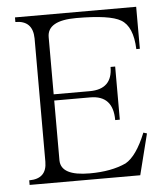

<svg xmlns="http://www.w3.org/2000/svg" viewBox="-47 -720 594 689"><g transform="rotate(-5 250.0 -376.0)"><path d="M32.2 -661.1V-677.7H468.8V-526.4H456.1Q453.1 -608.4 411.1 -632.8Q372.1 -656.2 251 -656.2Q146.5 -656.2 146.5 -596.7V-390.6H276.4Q358.4 -390.6 358.4 -470.7H375V-279.3H358.4Q358.4 -368.2 276.4 -368.2H146.5V-152.3Q147.5 -96.7 251 -96.7Q329.1 -96.7 381.8 -121.1Q421.9 -143.6 455.1 -225.6L467.8 -221.7L430.7 -74.2H32.2V-90.8Q95.7 -90.8 95.7 -152.3V-596.7Q94.7 -661.1 32.2 -661.1Z"/></g></svg>

Font: BabelStone Sani Yi
Style: Regular
Weight: 400
Designer: Andrew West
Foundry: BabelStone
Version: Version 1.00 November 22, 2015, initial release